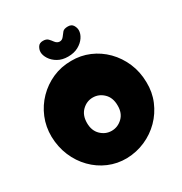

<svg xmlns="http://www.w3.org/2000/svg" viewBox="-202 -1044 1136 1196"><g transform="rotate(-30 366.0 -446.5)"><path d="M366 1Q297 2 236 -24Q175 -50 128 -98Q81 -146 54 -210Q27 -274 25 -349Q24 -421 50 -484Q76 -547 123 -595Q170 -643 232 -670.5Q294 -698 366 -698Q435 -699 496 -673Q557 -647 604 -599.5Q651 -552 678.5 -488Q706 -424 707 -349Q709 -277 682.5 -214Q656 -151 609 -103.5Q562 -56 499.5 -28.5Q437 -1 366 1ZM369 -194Q413 -194 446.5 -226Q480 -258 479 -313Q479 -369 446 -401Q413 -433 369 -433Q325 -433 292 -401Q259 -369 259 -313Q259 -258 292 -226Q325 -194 369 -194ZM365 -730Q323 -730 292.5 -747.5Q262 -765 245.5 -791Q229 -817 229 -840Q229 -858 240 -876Q251 -894 277 -894Q301 -894 313 -881.5Q325 -869 335 -855Q348 -838 366 -837.5Q384 -837 397 -855Q407 -869 417.5 -881.5Q428 -894 456 -894Q482 -894 493 -876Q504 -858 504 -840Q504 -815 487 -789.5Q470 -764 439 -747Q408 -730 365 -730Z"/></g></svg>

Font: Cherry Bomb One
Style: Regular
Weight: 400
Designer: satsuyako
Foundry: satsuyako
Version: Version 4.100; ttfautohint (v1.8.3)